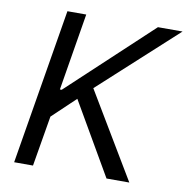

<svg xmlns="http://www.w3.org/2000/svg" viewBox="-81 -806 864 884"><g transform="rotate(10 351.0 -363.5)"><path d="M42.6 0 163.4 -727.3H251.4L191.8 -366.5H200.3L586.6 -727.3H701.7L342.3 -399.1L581 0H474.4L278.4 -338.1L170.5 -235.8L130.7 0Z"/></g></svg>

Font: Inter UI
Style: Italic
Weight: 400
Italic angle: -9.39999°
Designer: Rasmus Andersson
Foundry: rsms
Version: 3.2;8d6f07862